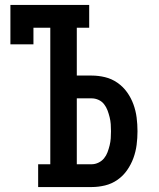

<svg xmlns="http://www.w3.org/2000/svg" viewBox="-20 -755 640 775"><path d="M134 0V-92H183V-643H115V-576H22V-735H340V-643H290V-450H350Q377 -450 404 -443.5Q431 -437 454 -421Q477 -405 493 -382.5Q509 -360 518.5 -334Q528 -308 531.5 -280.5Q535 -253 535 -225Q535 -198 531.5 -170.5Q528 -143 518.5 -117Q509 -91 493 -68Q477 -45 454 -29Q431 -13 404 -6.5Q377 0 350 0ZM350 -92Q364 -92 377.5 -98.5Q391 -105 400 -116Q409 -127 414 -140.5Q419 -154 422.5 -168Q426 -182 427 -196.5Q428 -211 428 -225Q428 -240 427 -254Q426 -268 422.5 -282Q419 -296 414 -309.5Q409 -323 400 -334.5Q391 -346 377.5 -352Q364 -358 350 -358H290V-92Z"/></svg>

Font: Iosevka Curly Slab SmBdEx
Style: Regular
Weight: 600
Width: 7
Monospace: yes
Designer: Belleve Invis
Foundry: Belleve Invis
Version: Version 11.1.0; ttfautohint (v1.8.3)